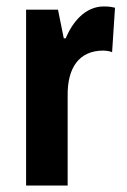

<svg xmlns="http://www.w3.org/2000/svg" viewBox="-20 -576 394 596"><path d="M302 -556C245 -556 205 -508 184 -457H178L160 -546H61V0H190V-279C189 -364 224 -419 301 -419C304 -419 320 -418 328 -414L337 -552C321 -556 310 -556 302 -556Z"/></svg>

Font: Noto Sans Gurmukhi UI ExtraCondensed
Style: Bold
Weight: 700
Width: 2
Designer: Jelle Bosma - Monotype Design Team
Foundry: Monotype Imaging Inc.
Version: Version 2.004